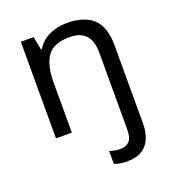

<svg xmlns="http://www.w3.org/2000/svg" viewBox="-141 -654 901 1001"><g transform="rotate(-20 309.0 -153.0)"><path d="M394 240Q370 240 353 236.5Q336 233 323 228V157Q337 161 351 164Q365 167 383 167Q412 167 431 149.5Q450 132 450 83V-344Q450 -472 331 -472Q242 -472 207.5 -422.5Q173 -373 173 -279V0H85V-536H156L170 -463H175Q201 -505 245.5 -525.5Q290 -546 342 -546Q440 -546 489 -499.5Q538 -453 538 -350V80Q538 130 522.5 166Q507 202 475.5 221Q444 240 394 240Z"/></g></svg>

Font: Noto Sans Bassa Vah
Style: Regular
Weight: 400
Designer: Monotype Design Team
Foundry: Monotype Imaging Inc.
Version: Version 2.002